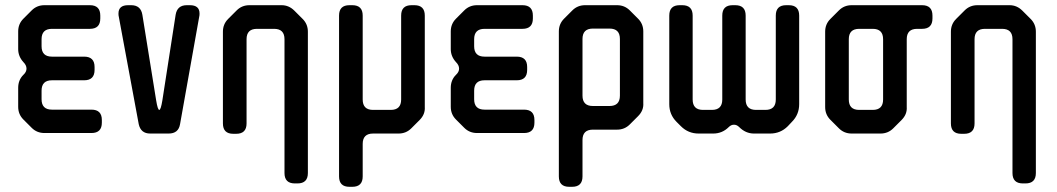

<svg xmlns="http://www.w3.org/2000/svg" viewBox="-20 -505 4067 739"><path d="M102 -13Q122 7 151 7H332Q372 7 372 -33V-43Q372 -83 332 -83H180Q140 -83 140 -123V-156Q140 -196 180 -196H304Q344 -196 344 -236V-247Q344 -287 304 -287H180Q140 -287 140 -327V-354Q140 -394 180 -394H326Q366 -394 366 -434V-445Q366 -485 326 -485H151Q122 -485 102 -465L70 -433Q50 -413 50 -384V-316Q50 -288 70 -266Q82 -254 82 -241Q82 -229 72 -219L70 -217Q50 -197 50 -167V-94Q50 -65 70 -45Z M514 -27Q522 9 558 9H629Q667 9 673 -27L747 -442Q748 -445 748 -453Q748 -485 711 -485H699Q662 -485 656 -448L605 -119Q599 -82 593 -82Q587 -82 581 -119L528 -448Q522 -485 485 -485H473Q436 -485 436 -453Q436 -445 437 -442Z M878 10H889Q929 10 929 -30V-354Q929 -394 969 -394H1035Q1075 -394 1075 -354V161Q1075 201 1115 201H1125Q1165 201 1165 161V-383Q1165 -412 1145 -432L1113 -464Q1092 -485 1064 -485H940Q911 -485 891 -465L858 -432Q838 -412 838 -383V-30Q838 10 878 10Z M1325 214H1336Q1376 214 1376 174V49Q1376 9 1416 9H1514Q1543 9 1563 -11L1595 -43Q1617 -65 1615 -93V-445Q1615 -485 1575 -485H1564Q1524 -485 1524 -445V-122Q1524 -82 1484 -82H1416Q1376 -82 1376 -122V-445Q1376 -485 1336 -485H1325Q1285 -485 1285 -445V174Q1285 214 1325 214Z M1767 -13Q1787 7 1816 7H1997Q2037 7 2037 -33V-43Q2037 -83 1997 -83H1845Q1805 -83 1805 -123V-156Q1805 -196 1845 -196H1969Q2009 -196 2009 -236V-247Q2009 -287 1969 -287H1845Q1805 -287 1805 -327V-354Q1805 -394 1845 -394H1991Q2031 -394 2031 -434V-445Q2031 -485 1991 -485H1816Q1787 -485 1767 -465L1735 -433Q1715 -413 1715 -384V-316Q1715 -288 1735 -266Q1747 -254 1747 -241Q1747 -229 1737 -219L1735 -217Q1715 -197 1715 -167V-94Q1715 -65 1735 -45Z M2222 -137V-355Q2222 -395 2262 -395H2326Q2366 -395 2366 -355V-137Q2366 -97 2326 -97H2262Q2222 -97 2222 -137ZM2171 214H2182Q2222 214 2222 174V34Q2222 -6 2262 -6H2355Q2384 -6 2404 -26L2436 -58Q2458 -80 2456 -108V-384Q2456 -413 2436 -433L2404 -465Q2384 -485 2355 -485H2232Q2203 -485 2183 -465L2151 -433Q2131 -413 2131 -384V174Q2131 214 2171 214Z M2601 -19Q2629 9 2669 9H2725Q2760 9 2785 -16Q2794 -25 2805 -25Q2816 -25 2825 -16Q2850 9 2882 9H2944Q2984 9 3012 -19L3028 -36Q3056 -64 3056 -104V-445Q3056 -485 3016 -485H3006Q2966 -485 2966 -445V-122Q2966 -82 2926 -82H2890Q2850 -82 2850 -122V-445Q2850 -485 2810 -485H2800Q2760 -485 2760 -445V-122Q2760 -82 2720 -82H2686Q2646 -82 2646 -122V-445Q2646 -485 2606 -485H2596Q2556 -485 2556 -445V-104Q2556 -64 2584 -36Z M3209 -11Q3229 9 3258 9H3369Q3398 9 3418 -11L3450 -43Q3472 -65 3470 -93V-354Q3470 -394 3510 -394H3529Q3569 -394 3569 -434V-445Q3569 -485 3529 -485H3258Q3229 -485 3209 -465L3176 -432Q3156 -412 3156 -383V-93Q3156 -64 3176 -44ZM3247 -122V-354Q3247 -394 3287 -394H3339Q3379 -394 3379 -354V-122Q3379 -82 3339 -82H3287Q3247 -82 3247 -122Z M3680 10H3691Q3731 10 3731 -30V-354Q3731 -394 3771 -394H3837Q3877 -394 3877 -354V161Q3877 201 3917 201H3927Q3967 201 3967 161V-383Q3967 -412 3947 -432L3915 -464Q3894 -485 3866 -485H3742Q3713 -485 3693 -465L3660 -432Q3640 -412 3640 -383V-30Q3640 10 3680 10Z"/></svg>

Font: WD-XL Lubrifont TC
Style: Regular
Weight: 400
Designer: [WD-XL Lubrifont] Copyright 2020-2022 (c) NightFurySL2001, Skr-ZERO; [ZCOOL QingKe HuangYou] Copyright 2018-2022 (c) The
Version: Version 2.001;hotconv 1.1.1;makeotfexe 2.6.0